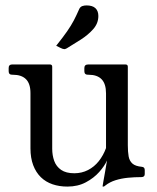

<svg xmlns="http://www.w3.org/2000/svg" viewBox="-20 -678 579 709"><path d="M228.8 11Q199 11 174 2.5Q149 -6 130.9 -23.6Q112.8 -41.2 102.6 -68Q92.5 -94.8 92.5 -130.2V-334Q92.5 -369 76 -385.5Q59.5 -402 27.5 -402H25Q12 -402 12 -415V-427Q12 -440 25 -440H164.2Q172.8 -440 172.8 -431.5V-129Q172.8 -104.5 180.2 -83.8Q187.8 -63 205.8 -50.6Q223.8 -38.2 254.5 -38.2Q281.8 -38.2 304.9 -50Q328 -61.8 344.8 -82.9Q361.5 -104 371.5 -131.2V-333.2Q371.5 -368.2 355.4 -385.1Q339.2 -402 307.2 -402H304.8Q291.5 -402 291.5 -415V-427Q291.5 -440 306.2 -440H443.2Q452 -440 452 -431.5V-142Q452 -117.5 455 -100.6Q458 -83.8 469 -74Q480 -64.2 504 -62Q514.5 -61 514.5 -50V-35.2Q514.5 -24 501.8 -24Q476.8 -24 452.4 -21.6Q428 -19.2 406.6 -12.5Q385.2 -5.8 369 7Q364.8 11 362 11H360.8Q358.8 11 358.8 9.8Q358.8 8.5 361.4 -6.2Q364 -21 367.9 -42.6Q371.8 -64.2 375.2 -85.5Q366.2 -65.2 346.4 -42.9Q326.5 -20.5 297 -4.8Q267.5 11 228.8 11ZM187.5 -509Q213.2 -541.2 227.9 -562.4Q242.5 -583.5 252.4 -602.2Q262.2 -621 273.2 -646Q277.2 -653.2 284.2 -655.6Q291.2 -658 299.5 -658Q321.5 -658 332.4 -647.8Q343.2 -637.5 343.2 -619Q343.2 -592 324.4 -570.6Q305.5 -549.2 278.5 -531.9Q251.5 -514.5 226.5 -499.5Q224 -498.5 221.2 -497.2Q218.5 -496 216 -496.8Q212 -496.8 203.2 -501.2Z"/></svg>

Font: Young Serif Light
Style: Regular
Weight: 300
Designer: Bastien Sozeau
Foundry: NBR — Bastien Sozeau
Version: Version 5.001